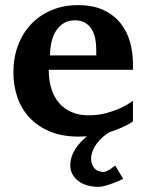

<svg xmlns="http://www.w3.org/2000/svg" viewBox="-20 -520 569 748"><path d="M498 -46.9Q472.2 -29.8 439.9 -17.1Q425.8 -11.2 408.7 -5.9Q395 1 382.8 11.7Q368.7 23.9 357.9 38.1Q347.2 52.2 341.1 67.9Q335 83.5 335 98.1Q335 120.1 347.4 135Q359.9 149.9 384.8 149.9Q389.6 149.9 396.2 146.5Q402.8 143.1 409.4 138.9Q416 134.8 421.1 130.6Q426.3 126.5 428.7 125L460 176.8Q441.4 185.5 423.8 192.4Q408.7 198.2 392.3 203.1Q376 208 364.7 208Q341.3 208 321 202.4Q300.8 196.8 285.9 185.8Q271 174.8 262.5 159.4Q253.9 144 253.9 124Q253.9 102.1 262.2 82.5Q270.5 63 283 47.1Q295.4 31.2 309.6 19Q314 14.6 318.4 11.2Q303.2 12.2 287.1 12.2Q223.1 12.2 175.5 -7.3Q127.9 -26.9 95.9 -60.8Q64 -94.7 48.1 -140.1Q32.2 -185.5 32.2 -237.8Q32.2 -294.4 50 -342.5Q67.9 -390.6 100.8 -425.5Q133.8 -460.4 180.4 -480.2Q227.1 -500 284.2 -500Q342.8 -500 383.5 -480.7Q424.3 -461.4 449.7 -429.4Q475.1 -397.5 486.6 -356.4Q498 -315.4 498 -272V-248H169.9Q169.9 -207 180.2 -174.3Q190.4 -141.6 210.2 -118.7Q230 -95.7 258.8 -83.3Q287.6 -70.8 324.2 -70.8Q362.3 -70.8 393.8 -79.3Q425.3 -87.9 448.7 -98.6Q475.6 -111.3 498 -127ZM355 -326.2Q355 -350.1 350.6 -371.1Q346.2 -392.1 336.2 -407.5Q326.2 -422.9 310.5 -431.9Q294.9 -440.9 272.9 -440.9Q245.1 -440.9 226.3 -428.5Q207.5 -416 196 -396.2Q184.6 -376.5 179.7 -352.1Q174.8 -327.6 174.8 -304.2H355Z"/></svg>

Font: Charis SIL
Style: Bold
Weight: 700
Foundry: SIL International
Version: Version 4.112